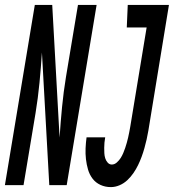

<svg xmlns="http://www.w3.org/2000/svg" viewBox="-61 -755 709 783"><path d="M-41 0 81 -735H152L182 -194Q186 -256 192 -318Q198 -380 208 -441L257 -735H333L211 0H140L110 -541Q106 -479 100 -417Q94 -355 84 -294L35 0ZM391 8Q368 8 348.5 -1Q329 -10 316.5 -26.5Q304 -43 298 -63.5Q292 -84 289.5 -106Q287 -128 288 -150.5Q289 -173 292 -195H368Q366 -184 365 -173.5Q364 -163 364 -152Q364 -141 364.5 -130.5Q365 -120 368 -110Q371 -100 378 -92Q385 -84 395 -84Q406 -84 415.5 -92.5Q425 -101 431 -110.5Q437 -120 441.5 -130.5Q446 -141 449.5 -151.5Q453 -162 456 -172.5Q459 -183 461.5 -194Q464 -205 466 -215.5Q468 -226 470 -237L537 -643H456L460 -735H628L544 -222Q541 -204 537 -186.5Q533 -169 528 -151Q523 -133 516.5 -115.5Q510 -98 502 -81.5Q494 -65 483 -49Q472 -33 458 -20Q444 -7 426.5 0.5Q409 8 391 8Z"/></svg>

Font: Iosevka Curly SmBdExObl
Style: Regular
Weight: 600
Width: 7
Italic angle: -9°
Monospace: yes
Designer: Belleve Invis
Foundry: Belleve Invis
Version: Version 11.1.0; ttfautohint (v1.8.3)